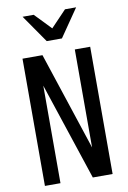

<svg xmlns="http://www.w3.org/2000/svg" viewBox="-102 -1010 714 1070"><g transform="rotate(-10 255.0 -475.0)"><path d="M63 0V-720H176L377 -111L359 -109V-720H446V0H334L132 -609L151 -611V0ZM213 -793 104 -950H167L292 -820H220L344 -950H407L299 -793Z"/></g></svg>

Font: Instrument Sans Condensed Medium
Style: Regular
Weight: 500
Width: 3
Designer: Rodrigo Fuenzalida
Foundry: fragTYPE
Version: Version 1.000;gftools[0.9.28]